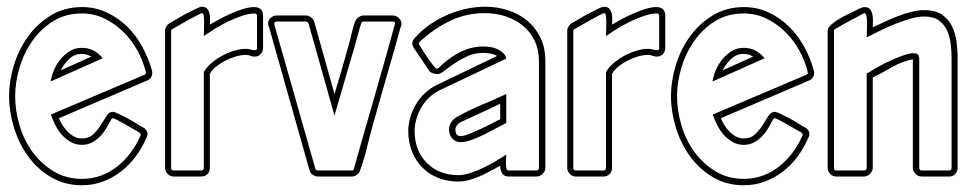

<svg xmlns="http://www.w3.org/2000/svg" viewBox="-20 -524 2910 570"><path d="M130 -282Q133 -299 140.5 -316.5Q148 -334 160 -348.5Q172 -363 187.5 -372.5Q203 -382 223 -382Q260 -382 285 -351ZM223 -484Q175 -484 138.5 -461.5Q102 -439 76.5 -403Q51 -367 38 -323.5Q25 -280 25 -238Q25 -196 38 -152Q51 -108 76.5 -73Q102 -38 139 -15.5Q176 7 223 7Q254 7 280.5 -3Q307 -13 329 -30.5Q351 -48 368 -71Q385 -94 397 -121Q398 -122 398 -125L395 -130Q391 -132 379 -139Q367 -146 354 -153.5Q341 -161 329.5 -167Q318 -173 315 -173Q312 -173 310 -169Q303 -156 295 -142.5Q287 -129 276.5 -118.5Q266 -108 253 -101Q240 -94 223 -94Q205 -94 190 -102.5Q175 -111 163.5 -124Q152 -137 144 -153Q136 -169 131 -184L409 -302Q413 -304 413 -306V-310Q405 -343 388 -374Q371 -405 346 -429.5Q321 -454 290 -469Q259 -484 223 -484ZM223 -503Q263 -503 297 -487Q331 -471 357.5 -445Q384 -419 402.5 -385Q421 -351 431 -315Q432 -313 432 -308Q432 -292 417 -285L155 -173Q159 -163 165.5 -152.5Q172 -142 181 -133Q190 -124 200.5 -118.5Q211 -113 223 -113Q244 -113 257 -125.5Q270 -138 279 -152.5Q288 -167 296 -179.5Q304 -192 315 -192Q320 -192 332.5 -186Q345 -180 359 -172.5Q373 -165 385.5 -157Q398 -149 404 -146L403 -147Q409 -144 413.5 -138.5Q418 -133 418 -126Q418 -121 414 -113V-114Q402 -85 383 -59.5Q364 -34 339.5 -15Q315 4 285.5 15Q256 26 223 26Q172 26 131.5 2Q91 -22 63.5 -60Q36 -98 21.5 -145Q7 -192 7 -238Q7 -284 21.5 -331Q36 -378 63.5 -416Q91 -454 131.5 -478.5Q172 -503 223 -503ZM251 -356Q237 -364 223 -364Q201 -364 185 -348.5Q169 -333 160 -315Z M580 -485Q578 -485 565 -478.5Q552 -472 537 -463.5Q522 -455 509 -447.5Q496 -440 492 -438Q488 -436 488 -433V-26Q488 -18 495 -18H578Q585 -18 585 -26V-310Q593 -324 607.5 -336.5Q622 -349 639.5 -358.5Q657 -368 675.5 -373.5Q694 -379 710 -379Q718 -379 724.5 -377Q731 -375 738 -375Q743 -375 743 -382V-477Q743 -484 735 -484Q719 -484 698.5 -477Q678 -470 657 -460Q636 -450 617 -438Q598 -426 585 -417Q585 -421 585.5 -432.5Q586 -444 586 -455.5Q586 -467 585 -476Q584 -485 580 -485ZM603 -451Q615 -458 631.5 -467Q648 -476 666.5 -484Q685 -492 702.5 -497.5Q720 -503 734 -503Q761 -503 761 -477V-382Q761 -371 754 -363.5Q747 -356 736 -356Q729 -356 723 -358.5Q717 -361 710 -361Q696 -361 680.5 -356.5Q665 -352 650 -344.5Q635 -337 622.5 -327Q610 -317 603 -305V-26Q603 -15 596 -7.5Q589 0 578 0H495Q485 0 477.5 -8Q470 -16 470 -26V-433Q470 -439 474 -445.5Q478 -452 483 -455Q489 -458 503 -466.5Q517 -475 532 -483Q547 -491 560.5 -497.5Q574 -504 580 -504Q590 -504 595 -498Q600 -492 602 -484Q604 -476 603.5 -466.5Q603 -457 603 -451Z M802 -460Q794 -460 794 -453Q794 -452 802.5 -422.5Q811 -393 824 -347.5Q837 -302 852 -249Q867 -196 880.5 -148.5Q894 -101 904 -66Q914 -31 916 -24Q917 -18 924 -18H1025Q1029 -18 1029.5 -19.5Q1030 -21 1031 -24Q1033 -32 1043 -67Q1053 -102 1066.5 -149.5Q1080 -197 1095.5 -250Q1111 -303 1123.5 -348.5Q1136 -394 1144.5 -424Q1153 -454 1153 -455Q1153 -460 1146 -460H1059Q1054 -460 1052 -454Q1045 -432 1039.5 -410Q1034 -388 1027 -366Q1013 -319 1000 -273.5Q987 -228 973 -181L896 -454Q894 -460 888 -460ZM888 -478Q896 -478 903.5 -472.5Q911 -467 913 -459L973 -245Q984 -281 994.5 -317Q1005 -353 1015 -390Q1020 -407 1024 -425Q1028 -443 1034 -459Q1036 -466 1043.5 -472Q1051 -478 1059 -478H1146Q1156 -478 1164 -470.5Q1172 -463 1172 -453Q1172 -450 1170 -444V-446Q1150 -373 1129 -301Q1108 -229 1088 -157Q1078 -122 1069.5 -86.5Q1061 -51 1049 -18Q1047 -11 1040 -5.5Q1033 0 1025 0H924Q916 0 908.5 -5Q901 -10 899 -18L778 -446V-444Q776 -447 776 -454Q776 -465 784 -471.5Q792 -478 802 -478Z M1483 -159Q1471 -153 1453.5 -143.5Q1436 -134 1417 -124.5Q1398 -115 1379.5 -108.5Q1361 -102 1348 -102Q1332 -102 1322.5 -113Q1313 -124 1313 -139Q1313 -151 1319.5 -161Q1326 -171 1337 -177Q1372 -197 1409.5 -212.5Q1447 -228 1483 -245ZM1580 -343Q1580 -377 1567 -403.5Q1554 -430 1532 -448Q1510 -466 1481 -475.5Q1452 -485 1420 -485Q1363 -485 1315 -461.5Q1267 -438 1226 -400Q1223 -397 1223 -395Q1224 -392 1231.5 -380Q1239 -368 1248 -354.5Q1257 -341 1265.5 -330.5Q1274 -320 1277 -320L1282 -322Q1308 -349 1342.5 -367.5Q1377 -386 1415 -386Q1424 -386 1435 -384.5Q1446 -383 1456 -378.5Q1466 -374 1473.5 -367Q1481 -360 1483 -350L1283 -255Q1267 -247 1253.5 -234Q1240 -221 1230.5 -204.5Q1221 -188 1216 -170Q1211 -152 1211 -135Q1211 -77 1247 -40.5Q1283 -4 1341 -4Q1357 -4 1376.5 -10.5Q1396 -17 1415 -26Q1434 -35 1451.5 -45.5Q1469 -56 1483 -65Q1483 -62 1482.5 -54Q1482 -46 1482 -38Q1482 -30 1483.5 -24Q1485 -18 1490 -18H1573Q1580 -18 1580 -26ZM1599 -26Q1599 -16 1591 -8Q1583 0 1573 0H1490Q1476 0 1470.5 -10Q1465 -20 1465 -32Q1452 -25 1436.5 -16.5Q1421 -8 1405 -1Q1389 6 1372.5 10.5Q1356 15 1341 15Q1308 15 1280.5 4Q1253 -7 1233.5 -27Q1214 -47 1203 -74.5Q1192 -102 1192 -135Q1192 -155 1198 -175.5Q1204 -196 1215 -214.5Q1226 -233 1241.5 -247.5Q1257 -262 1275 -271L1456 -358Q1447 -363 1436.5 -365Q1426 -367 1415 -367Q1389 -367 1367.5 -357Q1346 -347 1329 -335.5Q1312 -324 1299.5 -314Q1287 -304 1279 -304Q1274 -304 1265.5 -306.5Q1257 -309 1254 -314L1209 -381Q1204 -388 1204 -395Q1204 -404 1213 -413Q1251 -455 1307.5 -479.5Q1364 -504 1420 -504Q1456 -504 1488.5 -493.5Q1521 -483 1545.5 -462.5Q1570 -442 1584.5 -412Q1599 -382 1599 -343ZM1465 -216 1429 -199 1347 -161Q1341 -158 1336.5 -152Q1332 -146 1332 -139Q1332 -120 1348 -120Q1357 -120 1373 -126.5Q1389 -133 1406.5 -141Q1424 -149 1440 -157.5Q1456 -166 1465 -170Z M1774 -485Q1772 -485 1759 -478.5Q1746 -472 1731 -463.5Q1716 -455 1703 -447.5Q1690 -440 1686 -438Q1682 -436 1682 -433V-26Q1682 -18 1689 -18H1772Q1779 -18 1779 -26V-310Q1787 -324 1801.5 -336.5Q1816 -349 1833.5 -358.5Q1851 -368 1869.5 -373.5Q1888 -379 1904 -379Q1912 -379 1918.5 -377Q1925 -375 1932 -375Q1937 -375 1937 -382V-477Q1937 -484 1929 -484Q1913 -484 1892.5 -477Q1872 -470 1851 -460Q1830 -450 1811 -438Q1792 -426 1779 -417Q1779 -421 1779.5 -432.5Q1780 -444 1780 -455.5Q1780 -467 1779 -476Q1778 -485 1774 -485ZM1797 -451Q1809 -458 1825.5 -467Q1842 -476 1860.5 -484Q1879 -492 1896.5 -497.5Q1914 -503 1928 -503Q1955 -503 1955 -477V-382Q1955 -371 1948 -363.5Q1941 -356 1930 -356Q1923 -356 1917 -358.5Q1911 -361 1904 -361Q1890 -361 1874.5 -356.5Q1859 -352 1844 -344.5Q1829 -337 1816.5 -327Q1804 -317 1797 -305V-26Q1797 -15 1790 -7.5Q1783 0 1772 0H1689Q1679 0 1671.5 -8Q1664 -16 1664 -26V-433Q1664 -439 1668 -445.5Q1672 -452 1677 -455Q1683 -458 1697 -466.5Q1711 -475 1726 -483Q1741 -491 1754.5 -497.5Q1768 -504 1774 -504Q1784 -504 1789 -498Q1794 -492 1796 -484Q1798 -476 1797.5 -466.5Q1797 -457 1797 -451Z M2095 -282Q2098 -299 2105.5 -316.5Q2113 -334 2125 -348.5Q2137 -363 2152.5 -372.5Q2168 -382 2188 -382Q2225 -382 2250 -351ZM2188 -484Q2140 -484 2103.5 -461.5Q2067 -439 2041.5 -403Q2016 -367 2003 -323.5Q1990 -280 1990 -238Q1990 -196 2003 -152Q2016 -108 2041.5 -73Q2067 -38 2104 -15.5Q2141 7 2188 7Q2219 7 2245.5 -3Q2272 -13 2294 -30.5Q2316 -48 2333 -71Q2350 -94 2362 -121Q2363 -122 2363 -125L2360 -130Q2356 -132 2344 -139Q2332 -146 2319 -153.5Q2306 -161 2294.5 -167Q2283 -173 2280 -173Q2277 -173 2275 -169Q2268 -156 2260 -142.5Q2252 -129 2241.5 -118.5Q2231 -108 2218 -101Q2205 -94 2188 -94Q2170 -94 2155 -102.5Q2140 -111 2128.5 -124Q2117 -137 2109 -153Q2101 -169 2096 -184L2374 -302Q2378 -304 2378 -306V-310Q2370 -343 2353 -374Q2336 -405 2311 -429.5Q2286 -454 2255 -469Q2224 -484 2188 -484ZM2188 -503Q2228 -503 2262 -487Q2296 -471 2322.5 -445Q2349 -419 2367.5 -385Q2386 -351 2396 -315Q2397 -313 2397 -308Q2397 -292 2382 -285L2120 -173Q2124 -163 2130.5 -152.5Q2137 -142 2146 -133Q2155 -124 2165.5 -118.5Q2176 -113 2188 -113Q2209 -113 2222 -125.5Q2235 -138 2244 -152.5Q2253 -167 2261 -179.5Q2269 -192 2280 -192Q2285 -192 2297.5 -186Q2310 -180 2324 -172.5Q2338 -165 2350.5 -157Q2363 -149 2369 -146L2368 -147Q2374 -144 2378.5 -138.5Q2383 -133 2383 -126Q2383 -121 2379 -113V-114Q2367 -85 2348 -59.5Q2329 -34 2304.5 -15Q2280 4 2250.5 15Q2221 26 2188 26Q2137 26 2096.5 2Q2056 -22 2028.5 -60Q2001 -98 1986.5 -145Q1972 -192 1972 -238Q1972 -284 1986.5 -331Q2001 -378 2028.5 -416Q2056 -454 2096.5 -478.5Q2137 -503 2188 -503ZM2216 -356Q2202 -364 2188 -364Q2166 -364 2150 -348.5Q2134 -333 2125 -315Z M2571 -443Q2586 -450 2605.5 -459Q2625 -468 2645.5 -476Q2666 -484 2686.5 -489Q2707 -494 2724 -494Q2756 -494 2775.5 -481Q2795 -468 2805.5 -447.5Q2816 -427 2819.5 -401.5Q2823 -376 2823 -350V-26Q2823 -15 2816 -7.5Q2809 0 2798 0H2716Q2706 0 2698 -8Q2690 -16 2690 -26V-348Q2658 -342 2629 -325Q2600 -308 2571 -294V-26Q2571 -16 2563 -8Q2555 0 2545 0H2462Q2452 0 2444.5 -8Q2437 -16 2437 -26V-433Q2437 -442 2449.5 -452.5Q2462 -463 2478.5 -472Q2495 -481 2511 -488.5Q2527 -496 2534 -500L2533 -499Q2541 -503 2546 -503Q2558 -503 2563 -496.5Q2568 -490 2570 -480.5Q2572 -471 2571.5 -460.5Q2571 -450 2571 -443ZM2546 -485Q2545 -485 2532.5 -478Q2520 -471 2504.5 -463Q2489 -455 2475.5 -447Q2462 -439 2459 -438Q2458 -438 2457 -436Q2456 -434 2456 -433V-26Q2456 -18 2462 -18H2545Q2553 -18 2553 -26V-306Q2558 -308 2562.5 -311Q2567 -314 2572 -317Q2582 -323 2598 -331.5Q2614 -340 2631 -347.5Q2648 -355 2664.5 -360.5Q2681 -366 2693 -366Q2709 -366 2709 -350V-26Q2709 -18 2716 -18H2798Q2805 -18 2805 -26V-350Q2805 -371 2802.5 -393Q2800 -415 2791.5 -433.5Q2783 -452 2767 -463.5Q2751 -475 2724 -475Q2706 -475 2683 -468.5Q2660 -462 2636.5 -452.5Q2613 -443 2591 -432Q2569 -421 2553 -413Q2553 -417 2553.5 -429Q2554 -441 2554 -453.5Q2554 -466 2552.5 -475.5Q2551 -485 2546 -485Z"/></svg>

Font: RonaldsonGothicLicht
Style: Regular
Weight: 400
Designer: Mr. Robertson for MacKellar, Smiths & Jordan Co. Philadelphia
Foundry: CAT-Fonts Peter Wiegel
Version: 1.000